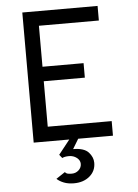

<svg xmlns="http://www.w3.org/2000/svg" viewBox="-61 -747 739 1029"><g transform="rotate(-5 308.0 -232.0)"><path d="M98.5 0V-700H503.5V-621.5H181V-401H402V-323H181V-78.5H525V0ZM295 236Q264 236 241 227Q218 218 203 204L251 172Q257 179.5 265.5 181.5Q274 183.5 288 183.5Q309 183.5 324.5 169.5Q340 155.5 340 135Q340 116 322.2 102.2Q304.5 88.5 281 88.5Q257 88.5 244 95.5L229 77L298 -10H344L306 53Q364.5 53 388.5 79Q412.5 105 412.5 136Q412.5 180 379.5 208Q346.5 236 295 236Z"/></g></svg>

Font: Overpass Mono
Style: Regular
Weight: 400
Designer: Delve Withrington, Dave Bailey
Foundry: Delve Fonts LLC
Version: Version 4.000